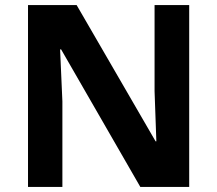

<svg xmlns="http://www.w3.org/2000/svg" viewBox="-20 -734 853 754"><path d="M723 0V-714H587V-376C589 -310 592 -245 594 -179H591L281 -714H90V0H225V-336C222 -404 219 -472 216 -540H220L531 0Z"/></svg>

Font: Noto Sans Adlam
Style: Bold
Weight: 700
Designer: Mark Jamra, Neil Patel
Foundry: JamraPatel LLC
Version: Version 3.001